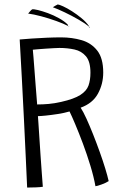

<svg xmlns="http://www.w3.org/2000/svg" viewBox="-20 -829 587 863"><path d="M102 14Q99.5 -41.5 95.8 -122.2Q92 -203 87.5 -295.5Q83 -388 78 -480.5Q73 -573 68.5 -651.5Q91 -653.5 123.2 -655.8Q155.5 -658 190.2 -659.5Q225 -661 254.5 -661Q303.5 -661 346.8 -648.5Q390 -636 417 -601.8Q444 -567.5 444 -503Q444 -451.5 420.2 -408Q396.5 -364.5 342.5 -345Q354 -327.5 368.5 -295.8Q383 -264 398.5 -225Q414 -186 428.2 -146.2Q442.5 -106.5 453 -72Q463.5 -37.5 468.5 -15Q457.5 -7.5 437 0Q416.5 7.5 409 8Q401.5 -34.5 386.2 -84.5Q371 -134.5 352.8 -183.2Q334.5 -232 318.2 -270.5Q302 -309 292.5 -328Q268.5 -321 239.5 -316.5Q210.5 -312 186 -309.5Q161.5 -307 150.5 -307Q151 -300.5 152.8 -274.2Q154.5 -248 157 -210.2Q159.5 -172.5 162.2 -131.2Q165 -90 167.8 -52.2Q170.5 -14.5 172.5 10.5Q161 12.5 140 13.2Q119 14 102 14ZM147 -359.5Q173 -359.5 198.5 -361.8Q224 -364 255 -371Q312.5 -384 340.8 -402Q369 -420 377.8 -444.5Q386.5 -469 386.5 -502Q386.5 -552 366.5 -575.8Q346.5 -599.5 314.8 -606.5Q283 -613.5 247 -613.5Q239 -613.5 221.5 -612.5Q204 -611.5 184.2 -610.2Q164.5 -609 148.5 -607.5Q132.5 -606 127.5 -605.5Q128.5 -597 130.5 -571.8Q132.5 -546.5 135 -513.5Q137.5 -480.5 140 -448Q142.5 -415.5 144.5 -391.2Q146.5 -367 147 -359.5ZM384 -706Q380.5 -704.5 380 -706.8Q379.5 -709 379.5 -710Q362.5 -724 332.5 -741.2Q302.5 -758.5 271 -773.5Q239.5 -788.5 217.5 -796.5Q223 -800 229 -803.5Q235 -807 239.5 -809Q246 -808.5 263.8 -800.5Q281.5 -792.5 303.5 -778.5Q325.5 -764.5 346.5 -747.2Q367.5 -730 380 -711.5Q380 -711 379.5 -710Q382 -708 384 -706ZM292 -708.5Q288.5 -708 286.5 -712Q266.5 -722.5 233.2 -734.5Q200 -746.5 165.2 -755.8Q130.5 -765 106.5 -768Q110 -772 115 -778Q120 -784 124.5 -787Q131 -788.5 150.8 -783.8Q170.5 -779 195.8 -769.8Q221 -760.5 245 -747.2Q269 -734 284.5 -718.5Q284.5 -718 284.8 -716Q285 -714 286.5 -712Q289.5 -710.5 292 -708.5Z"/></svg>

Font: Grandstander ExtraLight
Style: Regular
Weight: 200
Designer: Tyler Finck
Foundry: Etcetera Type Co
Version: Version 1.200; ttfautohint (v1.8.3)